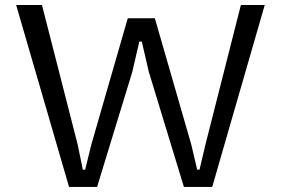

<svg xmlns="http://www.w3.org/2000/svg" viewBox="-20 -735 1104 755"><path d="M588.9 -663.1 731.9 -167.5 755.4 -67.9H764.6L788.1 -167.5L927.2 -715.3H1021L814.5 0H703.1L565.4 -451.7L537.6 -571.3H527.8L500 -451.7L361.8 0H251.5L43.5 -715.3H145L285.2 -167.5L305.7 -67.9H314.9L339.4 -167.5L482.4 -663.1Z"/></svg>

Font: Proza Libre
Style: Regular
Weight: 400
Designer: Jasper de Waard
Foundry: Jasper de Waard
Version: Version 1.001; ttfautohint (v1.4.1.8-43bc)